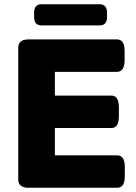

<svg xmlns="http://www.w3.org/2000/svg" viewBox="-20 -886 643 906"><path d="M114 0Q66 0 66 -40V-660Q66 -700 114 -700H532Q568 -700 568 -645V-603Q568 -547 532 -547H239V-435H506Q541 -435 541 -379V-338Q541 -282 506 -282H239V-153H533Q569 -153 569 -97V-55Q569 0 533 0ZM176 -766Q141 -766 141 -806V-826Q141 -866 176 -866H450Q485 -866 485 -826V-806Q485 -766 450 -766Z"/></svg>

Font: Asap Semi Expanded ExtraBold
Style: Regular
Weight: 800
Width: 6
Designer: Pablo Cosgaya
Foundry: Omnibus-Type
Version: Version 3.001; ttfautohint (v1.8.4.7-5d5b)